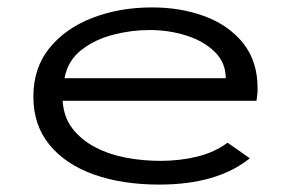

<svg xmlns="http://www.w3.org/2000/svg" viewBox="-20 -488 790 518"><path d="M410 10Q309 10 232.5 -17.5Q156 -45 113 -98Q70 -151 70 -227Q70 -305 113.5 -358.5Q157 -412 230 -440Q303 -468 390 -468Q468 -468 532.5 -444Q597 -420 636 -371.5Q675 -323 675 -249Q675 -240 674 -232Q673 -224 672 -216H149Q152 -171 176 -140.5Q200 -110 237.5 -90.5Q275 -71 320.5 -62.5Q366 -54 413 -54Q465 -54 512 -65.5Q559 -77 594 -103L654 -61Q566 10 410 10ZM154 -277H589Q589 -319 559.5 -348Q530 -377 483 -392Q436 -407 383 -407Q335 -407 286 -394.5Q237 -382 200 -353.5Q163 -325 154 -277Z"/></svg>

Font: Inconsolata ExtraExpanded Thin
Style: Regular
Weight: 100
Width: 8
Monospace: yes
Designer: Raph Levien, Cyreal, Brenton Simpson
Foundry: Raph Levien, Cyreal, Google
Version: Version 3.100; ttfautohint (v1.8.4.7-5d5b)